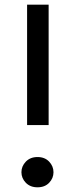

<svg xmlns="http://www.w3.org/2000/svg" viewBox="-20 -798 322 827"><path d="M96.7 -259.3V-777.8H189.5V-259.3ZM141.6 8.8Q110.4 8.8 91.3 -10.7Q72.3 -30.3 72.3 -56.2Q72.3 -82 91.3 -101.8Q110.4 -121.6 141.6 -121.6Q172.9 -121.6 191.7 -101.8Q210.4 -82 210.4 -56.2Q210.4 -30.3 191.7 -10.7Q172.9 8.8 141.6 8.8Z"/></svg>

Font: Voltaire
Style: Regular
Weight: 400
Designer: Yvonne Schüttler, Eben Sorkin, Emma Marichal
Foundry: Sorkin Type Co.
Version: Version 1.010; ttfautohint (v1.8.4.7-5d5b)